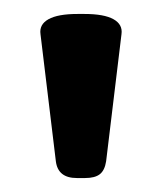

<svg xmlns="http://www.w3.org/2000/svg" viewBox="-20 -722 232 275"><path d="M60 -491 38 -673Q36 -687 49.5 -694.5Q63 -702 91 -702H101Q129 -702 142.5 -694.5Q156 -687 154 -673L132 -491Q130 -478 123 -472.5Q116 -467 102 -467H90Q63 -467 60 -491Z"/></svg>

Font: Asap-SemiBold
Style: Regular
Weight: 600
Designer: Pablo Cosgaya
Foundry: Omnibus-Type
Version: Version 2.000; ttfautohint (v1.8)